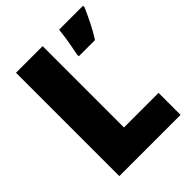

<svg xmlns="http://www.w3.org/2000/svg" viewBox="-203 -826 938 938"><g transform="rotate(-45 266.5 -357.0)"><path d="M70 0V-714H254V-152H493V0ZM533 -703Q516 -665 498.5 -629.5Q481 -594 456 -554H344V-568Q348 -587 353 -613Q358 -639 362 -666Q366 -693 368 -714H533Z"/></g></svg>

Font: Noto Sans Hebrew SemiCondensed Black
Style: Regular
Weight: 900
Width: 4
Designer: Ben Nathan
Foundry: Google LLC
Version: Version 3.001; ttfautohint (v1.8.4.7-5d5b)